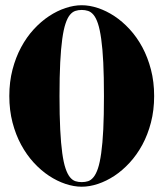

<svg xmlns="http://www.w3.org/2000/svg" viewBox="-20 -706 626 734"><path d="M377.4 -338.9Q377.4 -413.6 374.8 -467Q372.1 -520.5 366.9 -557.1Q361.8 -593.8 354.5 -615.7Q347.2 -637.7 337.6 -649.2Q328.1 -660.6 316.7 -664.3Q305.2 -668 292.5 -668Q279.3 -668 268.1 -664.3Q256.8 -660.6 247.3 -649.2Q237.8 -637.7 230.5 -615.7Q223.1 -593.8 218 -557.1Q212.9 -520.5 210.2 -467Q207.5 -413.6 207.5 -338.9Q207.5 -264.2 210.2 -210.7Q212.9 -157.2 218 -120.6Q223.1 -84 230.5 -62.3Q237.8 -40.5 247.3 -28.8Q256.8 -17.1 268.1 -13.4Q279.3 -9.8 292.5 -9.8Q305.7 -9.8 316.9 -13.4Q328.1 -17.1 337.6 -28.8Q347.2 -40.5 354.5 -62.3Q361.8 -84 366.9 -120.6Q372.1 -157.2 374.8 -210.7Q377.4 -264.2 377.4 -338.9ZM15.6 -338.9Q15.6 -393.1 27.8 -439.9Q40 -486.8 60.8 -525.4Q81.5 -564 109.1 -594Q136.7 -624 167.5 -644.3Q198.2 -664.6 230.5 -675.3Q262.7 -686 292.5 -686Q322.3 -686 354.5 -675.3Q386.7 -664.6 417.5 -644.3Q448.2 -624 475.8 -594Q503.4 -564 524.2 -525.4Q544.9 -486.8 557.1 -439.9Q569.3 -393.1 569.3 -338.9Q569.3 -284.7 557.1 -237.8Q544.9 -190.9 524.2 -152.6Q503.4 -114.3 475.8 -84.2Q448.2 -54.2 417.5 -33.9Q386.7 -13.7 354.5 -2.9Q322.3 7.8 292.5 7.8Q262.7 7.8 230.5 -2.9Q198.2 -13.7 167.5 -33.9Q136.7 -54.2 109.1 -84.2Q81.5 -114.3 60.8 -152.6Q40 -190.9 27.8 -237.8Q15.6 -284.7 15.6 -338.9Z"/></svg>

Font: XB Zar
Style: Bold
Weight: 700
Designer: Behnam
Foundry: Irmug
Version: Version 8.005 2009